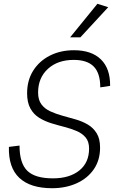

<svg xmlns="http://www.w3.org/2000/svg" viewBox="-20 -985 601 1013"><path d="M255 8Q140 8 82 -46.5Q24 -101 27 -210L83 -217Q83 -124 124 -84Q165 -44 259 -44Q347 -44 398.5 -85.5Q450 -127 450 -201Q450 -238 432 -259.5Q414 -281 385 -293.5Q356 -306 321 -315Q286 -324 251.5 -334.5Q217 -345 187.5 -363Q158 -381 140.5 -412.5Q123 -444 123 -493Q123 -561 155 -612Q187 -663 243 -691.5Q299 -720 370 -720Q463 -720 512.5 -671.5Q562 -623 561 -532L509 -524Q509 -599 474.5 -634Q440 -669 369 -669Q284 -669 232.5 -621.5Q181 -574 181 -497Q181 -458 198.5 -434.5Q216 -411 245.5 -397.5Q275 -384 309.5 -374.5Q344 -365 379 -355Q414 -345 443 -328Q472 -311 490 -282Q508 -253 508 -206Q508 -140 475 -92Q442 -44 384.5 -18Q327 8 255 8ZM350 -788 494 -965 551 -947 404 -788Z"/></svg>

Font: Livvic Light
Style: Italic
Weight: 300
Italic angle: -10°
Designer: Jacques Le Bailly, Baron von Fonthausen
Version: Version 1.001; ttfautohint (v1.8.2)